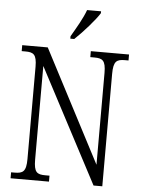

<svg xmlns="http://www.w3.org/2000/svg" viewBox="-61 -979 757 1026"><g transform="rotate(5 317.5 -465.5)"><path d="M288 -784V-771H309C354 -813 418 -886 439 -921V-931H364C348 -886 317 -834 288 -784ZM35 0H241V-32H219C174 -32 157 -42 157 -111V-613L480 0H527V-603C527 -672 545 -682 589 -682H608V-714H403V-682H425C468 -682 486 -672 486 -605V-112L172 -714H35V-682H55C98 -682 116 -672 116 -605V-111C116 -42 98 -32 53 -32H35Z"/></g></svg>

Font: Noto Serif Georgian Condensed Light
Style: Regular
Weight: 300
Width: 3
Designer: Monotype Design Team, Akaki Razmadze
Foundry: Google LLC
Version: Version 2.003